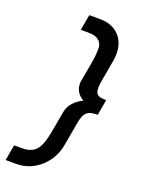

<svg xmlns="http://www.w3.org/2000/svg" viewBox="-161 -746 747 1013"><g transform="rotate(20 212.0 -239.5)"><path d="M158.2 -673.8 142.6 -585.9H185.5C274.4 -585.9 263.7 -519.5 263.7 -515.6C263.7 -493.2 260.7 -466.8 254.9 -434.6L236.3 -332C235.4 -327.1 235.4 -321.3 235.4 -316.4C235.4 -288.1 249 -258.8 283.2 -239.3C243.2 -219.7 210.9 -188.5 204.1 -146.5L185.5 -43.9C168 57.6 148.4 107.4 63.5 107.4H20.5L4.9 195.3H67.4C168 195.3 252 115.2 269.5 17.6L293 -115.2C303.7 -173.8 318.4 -195.3 379.9 -195.3L395.5 -283.2C356.4 -283.2 334 -287.1 334 -330.1C334 -339.8 335 -350.6 336.9 -363.3L360.4 -496.1C362.3 -508.8 363.3 -520.5 363.3 -532.2C363.3 -616.2 307.6 -673.8 220.7 -673.8Z"/></g></svg>

Font: Sen-gleads
Style: Italic
Weight: 400
Designer: Kosal Sen, Philatype
Foundry: Philatype
Version: Version 1.004; ttfautohint (v1.8.3)